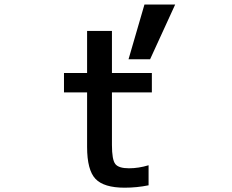

<svg xmlns="http://www.w3.org/2000/svg" viewBox="-20 -830 1040 860"><path d="M764.6 -809.6 652.3 -564.5H555.7L627 -809.6ZM481.4 -502.9H660.2V-416H481.4V-180.7Q481.4 -114.3 496.6 -95.2Q511.7 -76.2 557.6 -76.2Q600.6 -76.2 645.5 -89.8V0Q592.8 10.7 538.1 10.7Q445.3 10.7 407.7 -28.8Q370.1 -68.4 370.1 -171.9V-416H266.6V-502.9H370.1V-691.4H481.4Z"/></svg>

Font: Gen Shin Gothic Monospace Medium
Style: Regular
Weight: 500
Designer: [Source Han Sans]
Ryoko NISHIZUKA  (kana & ideographs); Paul D. Hunt (Latin, Greek & Cyrillic); Wenlong ZHANG  (bopomofo
Version: Version 1.002.20150607